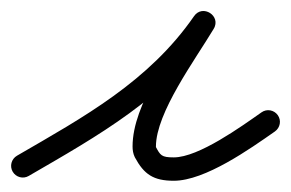

<svg xmlns="http://www.w3.org/2000/svg" viewBox="-41 -296 523 345"><path d="M10.5 20.2C136.2 -52.7 256.9 -119.8 342.3 -243C350 -254.2 344.6 -265.7 335.6 -271.5C326.6 -277.3 313.9 -277.4 307 -265.8C267.7 -200.2 197.2 -109.5 197.2 -32.8C197.2 -26.4 198.2 -19.9 201 -14C201 -14 201.1 -13.8 201.3 -13.5C201.4 -13.3 201.5 -13 201.5 -13C217.9 17.4 234.8 28.8 271.3 28.8C327.5 28.8 408.1 -28.4 453 -59.8C462.5 -66.5 464.9 -79.5 458.2 -89C451.5 -98.5 438.5 -100.9 429 -94.2C392.9 -68.9 316 -13.2 271.3 -13.2C249 -13.2 247.2 -16.7 238.5 -33C238.5 -33 238.6 -32.7 238.7 -32.5C238.9 -32.2 239 -32 239 -32C238.9 -32.2 239.1 -31.6 239.2 -31.5C239.3 -31.3 239.3 -31.4 239.2 -31.7C239.2 -32.1 239.2 -32.5 239.2 -32.8C239.2 -93.5 309.8 -188.8 343 -244.2C350 -255.8 345 -267.1 336.4 -272.6C327.7 -278.2 315.4 -278.1 307.7 -267C226.2 -149.3 109.4 -85.7 -10.5 -16.2C-20.6 -10.3 -24 2.5 -18.2 12.5C-12.3 22.6 0.5 26 10.5 20.2Z"/></svg>

Font: FRB American Cursive Guidelines Arrows Medium
Style: Italic
Weight: 500
Italic angle: -25°
Version: Version 2.0;Modular Font Editor K font №1